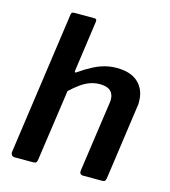

<svg xmlns="http://www.w3.org/2000/svg" viewBox="-110 -830 813 919"><g transform="rotate(15 296.0 -371.0)"><path d="M48 0Q38 0 33 -6.5Q28 -13 29 -22L129 -729Q130 -737 134 -739.5Q138 -742 145 -742H244Q258 -742 255 -726L220 -477Q218 -463 227 -469Q265 -495 295 -510.5Q325 -526 353 -533Q381 -540 410 -540Q480 -540 517 -505Q554 -470 554 -410Q554 -402 553.5 -394.5Q553 -387 551 -379L500 -17Q498 -7 494.5 -3.5Q491 0 480 0H387Q367 0 370 -22L419 -366Q420 -371 420.5 -376Q421 -381 421 -385Q421 -414 404 -429Q387 -444 352 -444Q327 -444 304 -436Q281 -428 258.5 -412Q236 -396 210 -372L159 -16Q157 -6 153 -3Q149 0 137 0Z"/></g></svg>

Font: Libre Franklin SemiBold
Style: Italic
Weight: 600
Italic angle: -8°
Designer: Pablo Impallari, Rodrigo Fuenzalida, Nhung Nguyen
Foundry: Impallari Type
Version: Version 3.000